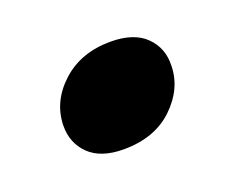

<svg xmlns="http://www.w3.org/2000/svg" viewBox="-45 -395 358 295"><g transform="rotate(-20 133.5 -248.0)"><path d="M116.5 -166.5Q79.5 -166.5 60.2 -185.2Q41 -204 41.5 -233Q42.5 -272 73.8 -300.5Q105 -329 153.5 -329Q191.5 -329 210.8 -310Q230 -291 229 -262.5Q228.5 -225 198 -195.8Q167.5 -166.5 116.5 -166.5Z"/></g></svg>

Font: Fraunces 144pt Soft
Style: Bold Italic
Weight: 700
Italic angle: -16°
Version: Version 1.000;[b76b70a41]